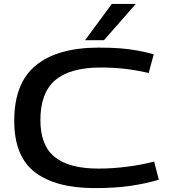

<svg xmlns="http://www.w3.org/2000/svg" viewBox="-20 -954 874 984"><path d="M53 -335Q53 -529 164.5 -619.5Q276 -710 486 -710Q546 -710 593 -706.5Q640 -703 681.5 -695.5Q723 -688 768 -676L742 -580Q677 -595 618 -601.5Q559 -608 495 -608Q340 -608 263.5 -543.5Q187 -479 187 -338Q187 -208 261 -149Q335 -90 484 -90Q556 -90 630.5 -99.5Q705 -109 770 -126L794 -33Q727 -13 648.5 -1.5Q570 10 465 10Q266 10 159.5 -71Q53 -152 53 -335ZM416 -748 553 -934H676L513 -748Z"/></svg>

Font: Georama Extended Medium
Style: Regular
Weight: 500
Width: 7
Designer: Jean-Baptiste Levee
Foundry: Production Type
Version: Version 1.000